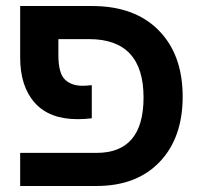

<svg xmlns="http://www.w3.org/2000/svg" viewBox="-20 -618 674 638"><path d="M47 -427Q47 -331 95.5 -276.5Q144 -222 238 -222Q262 -222 285 -225V-335Q267 -333 254 -333Q217 -333 195.5 -354Q174 -375 174 -435V-488H276Q457 -488 457 -294Q457 -110 301 -110H47V0H301Q434 0 510.5 -80Q587 -160 587 -297Q587 -436 507.5 -517Q428 -598 286 -598H47Z"/></svg>

Font: Noto Sans Hebrew Semi
Style: Regular
Weight: 600
Designer: Monotype Design Team
Foundry: Monotype Imaging Inc.
Version: Version 1.902